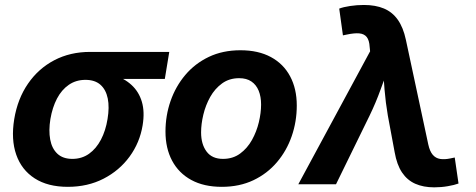

<svg xmlns="http://www.w3.org/2000/svg" viewBox="-20 -760 1963 792"><path d="M259.6 10.7Q177.2 10.7 123.1 -24.2Q68.9 -59.1 47 -121.9Q25 -184.8 38.7 -268.7Q52.6 -352.5 95.4 -414.7Q138.2 -477 203.8 -511.5Q269.5 -545.9 351.6 -545.9H678.2L659.9 -434.5H421.7L332.6 -430.6Q293.4 -430.6 263.8 -410.1Q234.1 -389.6 215.1 -353.4Q196.1 -317.1 187.9 -269Q180.2 -221.5 187.1 -184.4Q194 -147.2 216.7 -125.9Q239.4 -104.6 278.5 -104.6Q317.6 -104.6 347.3 -125.7Q376.9 -146.8 396.4 -183.9Q415.9 -221.1 423.6 -269Q431.8 -317.6 424.5 -353.8Q417.1 -390.1 394.3 -410.4Q371.4 -430.6 332.6 -430.6L338.6 -466.1Q398 -466.1 444.7 -452Q491.5 -438 522.2 -409.8Q552.9 -381.7 565.2 -340.1Q577.5 -298.5 568.3 -242.9Q556.6 -171.6 514.6 -114.1Q472.6 -56.6 407.2 -22.9Q341.9 10.7 259.6 10.7Z M894.8 10.7Q821 10.7 769.1 -17.6Q717.3 -45.8 689.9 -97.2Q662.6 -148.5 662.6 -217.2Q662.6 -283 683.5 -343.2Q704.4 -403.4 744.3 -450.7Q784.2 -498 841.6 -525.4Q898.9 -552.7 972 -552.7Q1045.6 -552.7 1097.5 -524.6Q1149.5 -496.5 1176.8 -445.1Q1204.2 -393.8 1204.2 -324.6Q1204.2 -258.7 1183.4 -198.5Q1162.6 -138.2 1122.6 -91.1Q1082.6 -43.9 1025.3 -16.6Q967.9 10.7 894.8 10.7ZM899.9 -104.6Q940.7 -104.6 970.5 -126.5Q1000.2 -148.3 1019.4 -182.7Q1038.5 -217.1 1047.8 -256Q1057 -294.9 1057 -328.7Q1057 -361.5 1047 -385.9Q1037 -410.3 1017 -423.9Q997.1 -437.5 966.7 -437.5Q925.8 -437.5 896.1 -415.9Q866.3 -394.3 847.1 -360.1Q828 -325.8 818.8 -287.1Q809.5 -248.3 809.5 -214Q809.5 -165.1 832.1 -134.9Q854.6 -104.6 899.9 -104.6Z M1210.6 0 1506.7 -548.4 1504.8 -566.6Q1503.3 -593.9 1492.9 -607.1Q1482.5 -620.3 1462.3 -622.3Q1442.1 -624.2 1410 -617.3L1394.6 -614.1L1379.3 -724.5Q1396.3 -731.1 1424.4 -735.3Q1452.5 -739.5 1481.1 -739.5Q1528.9 -739.5 1563.7 -724.9Q1598.5 -710.3 1620.9 -678.6Q1643.4 -646.9 1654.3 -595.7L1746.7 -164Q1752.9 -135.7 1765.1 -121.5Q1777.3 -107.3 1795.5 -104.4Q1813.7 -101.5 1837.6 -106.5L1855.8 -110.3L1871.4 -3Q1854.9 3.3 1827.4 8Q1800 12.8 1771.2 12.8Q1726.3 12.8 1692.8 -2.1Q1659.4 -17 1638.2 -48.8Q1617 -80.6 1608 -131.9L1579.8 -283.4Q1570.6 -337.3 1566.2 -390.7Q1561.7 -444.1 1558 -502.8H1592.1Q1569.1 -444.3 1549.9 -390.7Q1530.7 -337.1 1504.7 -283.4L1366.1 0Z"/></svg>

Font: Adwaita Sans
Style: Italic
Weight: 400
Italic angle: -9.39999°
Designer: Rasmus Andersson
Foundry: rsms
Version: Version 4.001;git-9221beed3